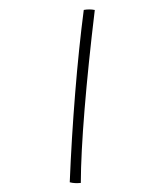

<svg xmlns="http://www.w3.org/2000/svg" viewBox="-230 -835 959 1123"><g transform="rotate(30 249.0 -274.0)"><path d="M63 -747Q48 -742 34 -734Q20 -726 7 -715Q94 -506 207 -268Q320 -30 440 199Q455 195 469.5 187.5Q484 180 498 170Q414 23 302 -213.5Q190 -450 63 -747Z"/></g></svg>

Font: Atma
Style: Regular
Weight: 400
Designer: Gregori Vincens, Jeremie Hornus, Riccardo Olocco, Yoann Minet.
Foundry: black foundry
Version: Version 1.102;PS 1.100;hotconv 1.0.86;makeotf.lib2.5.63406